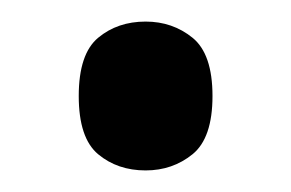

<svg xmlns="http://www.w3.org/2000/svg" viewBox="-20 -445 270 178"><path d="M115 -287Q89 -287 71 -302Q53 -317 53 -356Q53 -395 71 -410Q89 -425 115 -425Q140 -425 158.5 -410Q177 -395 177 -356Q177 -317 158.5 -302Q140 -287 115 -287Z"/></svg>

Font: Noto Serif Tamil ExtraCondensed SemiBold
Style: Italic
Weight: 600
Width: 2
Italic angle: -12°
Designer: Indian Type Foundry, Tom Grace, and the Monotype Design Team
Foundry: Monotype Imaging Inc.
Version: Version 2.003; ttfautohint (v1.8.4.7-5d5b)